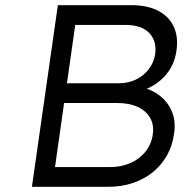

<svg xmlns="http://www.w3.org/2000/svg" viewBox="-20 -720 711 740"><path d="M103 0 203 -700H487Q548 -700 589.5 -678.5Q631 -657 649.5 -617.5Q668 -578 660 -524Q652 -466 613 -424.5Q574 -383 514 -367L515 -386Q563 -377 595.5 -351.5Q628 -326 643 -289Q658 -252 651 -206Q645 -159 623.5 -121Q602 -83 568.5 -56Q535 -29 491.5 -14.5Q448 0 397 0ZM192 -76H402Q447 -76 482.5 -91.5Q518 -107 541 -136Q564 -165 569 -203Q574 -239 558.5 -266Q543 -293 510.5 -308Q478 -323 432 -323H227ZM238 -399H438Q474 -399 504 -413.5Q534 -428 553.5 -453.5Q573 -479 578 -511Q585 -562 555 -593Q525 -624 463 -624H270Z"/></svg>

Font: Lexend Light
Style: Italic
Weight: 300
Italic angle: -8.13011°
Designer: Bonnie Shaver-Troup, Thomas Jockin
Foundry: Lexend
Version: Version 1.007